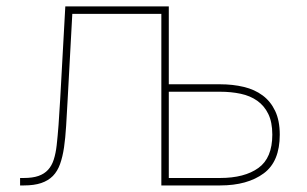

<svg xmlns="http://www.w3.org/2000/svg" viewBox="-20 -565 936 585"><path d="M41.2 0V-22.7H52.6Q79.2 -22.7 97.1 -28.9Q115.1 -35.2 126.4 -47.6Q137.8 -60 143.8 -78.8Q149.9 -97.7 152.7 -122.5Q158.7 -175.4 163.4 -262.8L179 -545.5H494.3V-308.2H650.6Q689.6 -308.2 722.8 -300.2Q756 -292.3 780.4 -274.1Q804.7 -256 818.5 -226.7Q832.4 -197.4 832.4 -154.8Q832.4 -72.8 783.7 -36.9Q734 0 650.6 0H471.6V-522.7H200.3L186.1 -261.4Q183.6 -217.7 181.5 -181.3Q179.3 -144.9 175.1 -115.9Q170.8 -87 163 -65.2Q155.2 -43.3 141.2 -28.9Q127.1 -14.6 105.6 -7.3Q84.2 0 52.6 0ZM494.3 -285.5V-22.7H650.6Q725.1 -22.7 767.4 -53.3Q809.7 -83.8 809.7 -154.8Q809.7 -192.8 797.4 -217.9Q785.2 -242.9 763.8 -258Q742.5 -273.1 713.4 -279.3Q684.3 -285.5 650.6 -285.5Z"/></svg>

Font: Inter P Thin
Style: Regular
Weight: 100
Designer: Rasmus Andersson
Foundry: rsms
Version: Version 3.018;git-588b23468